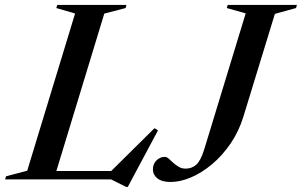

<svg xmlns="http://www.w3.org/2000/svg" viewBox="-58 -725 1220 776"><path d="M363.5 -670 159.5 0H-37.5L-33.5 -12.5L52 -35L245.5 -670.5L169.5 -692.5L173.5 -705H453L449.5 -692.5ZM381.5 -24 566.5 -207 580.5 -198 458.5 30.5H452L391 0H84.5L96.5 -34H424.5ZM926 -254.5Q907.5 -194 874 -145Q840.5 -96 799 -61.2Q757.5 -26.5 714 -8Q670.5 10.5 631.5 10.5Q596.5 10.5 578.2 -4Q560 -18.5 560 -40.5Q560 -62.5 574.5 -76.8Q589 -91 608.5 -91Q615.5 -91 623.8 -83.8Q632 -76.5 642.2 -67Q652.5 -57.5 664.8 -50.5Q677 -43.5 692.5 -43.5Q717 -43.5 735 -59.2Q753 -75 767.5 -121.5L935 -671L858.5 -692.5L862.5 -705H1142L1138.5 -692.5L1053 -669Z"/></svg>

Font: Newsreader 60pt Medium
Style: Italic
Weight: 500
Italic angle: -17°
Designer: Hugues Gentile
Foundry: Production Type
Version: Version 1.003